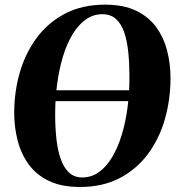

<svg xmlns="http://www.w3.org/2000/svg" viewBox="-20 -772 743 804"><path d="M314.5 11Q237 11 184 -14.8Q131 -40.5 99.5 -84.5Q68 -128.5 53.8 -184Q39.5 -239.5 39.5 -298.5Q39.5 -387.5 63 -468.8Q86.5 -550 134 -614Q181.5 -678 253 -715.2Q324.5 -752.5 420 -752.5Q497.5 -752.5 550.2 -727Q603 -701.5 634.5 -657.8Q666 -614 680 -559Q694 -504 694 -445.5Q694 -356.5 670.8 -274.2Q647.5 -192 600 -127.8Q552.5 -63.5 481.2 -26.2Q410 11 314.5 11ZM324.5 -29Q363 -29 394.2 -51.2Q425.5 -73.5 449.5 -113.8Q473.5 -154 489.8 -207.2Q506 -260.5 514.2 -323.2Q522.5 -386 522 -453Q522 -506 517.2 -552.8Q512.5 -599.5 500.5 -635.5Q488.5 -671.5 466.2 -692Q444 -712.5 408.5 -712.5Q370 -712.5 338.8 -690Q307.5 -667.5 283.5 -627.8Q259.5 -588 243.5 -535Q227.5 -482 219.2 -420Q211 -358 211 -292Q211 -238 216.2 -190.5Q221.5 -143 234.2 -106.5Q247 -70 269 -49.5Q291 -29 324.5 -29ZM665 -394 658.5 -348.5H73L80 -394Z"/></svg>

Font: Merriweather 96pt ExtraBold
Style: Italic
Weight: 800
Italic angle: -7.8°
Version: Version 2.101